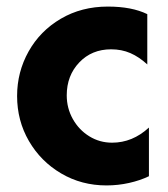

<svg xmlns="http://www.w3.org/2000/svg" viewBox="-20 -552 512 584"><path d="M308 -532Q228 -532 165 -495Q102 -458 67 -395.5Q32 -333 32 -260Q32 -185 68 -123Q104 -61 166 -24.5Q228 12 304 12Q339 12 372.5 4.5Q406 -3 433 -16V-164Q383 -118 321 -118Q283 -118 251.5 -137.5Q220 -157 201.5 -190Q183 -223 183 -262Q183 -322 221 -362Q259 -402 318 -402Q350 -402 376.5 -390.5Q403 -379 428 -356V-509Q381 -532 308 -532Z"/></svg>

Font: Geom
Style: Bold
Weight: 700
Version: Version 1.102